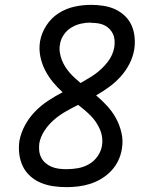

<svg xmlns="http://www.w3.org/2000/svg" viewBox="-20 -763 640 791"><path d="M254 8Q226 8 199 4Q172 0 148 -10Q124 -20 104.5 -37.5Q85 -55 74 -78Q63 -101 59.5 -128Q56 -155 60 -183Q66 -215 82.5 -246Q99 -277 123.5 -302.5Q148 -328 177.5 -347.5Q207 -367 238 -383Q216 -403 197.5 -425.5Q179 -448 165.5 -474.5Q152 -501 146 -531Q140 -561 145 -593Q151 -627 171 -658Q191 -689 221.5 -708.5Q252 -728 286.5 -735.5Q321 -743 355 -743Q381 -743 406.5 -739Q432 -735 454 -725Q476 -715 494 -698Q512 -681 522 -658.5Q532 -636 534.5 -610Q537 -584 533 -559Q528 -529 513.5 -500.5Q499 -472 477.5 -448Q456 -424 430 -405Q404 -386 376 -370Q400 -350 421.5 -326.5Q443 -303 458 -275.5Q473 -248 480.5 -215.5Q488 -183 482 -149Q478 -124 467 -101Q456 -78 438 -59Q420 -40 397.5 -26.5Q375 -13 351 -5.5Q327 2 302.5 5Q278 8 254 8ZM312 -421Q327 -430 342.5 -439Q358 -448 372 -458Q386 -468 399 -480.5Q412 -493 423 -507Q434 -521 441 -536.5Q448 -552 451 -569Q453 -583 452 -597Q451 -611 445.5 -623Q440 -635 430.5 -644.5Q421 -654 409 -659.5Q397 -665 383 -667Q369 -669 355 -669Q355 -669 355 -669.5Q355 -670 355 -670Q334 -670 313.5 -665.5Q293 -661 274 -649.5Q255 -638 242.5 -619.5Q230 -601 227 -580Q224 -563 226.5 -547Q229 -531 234.5 -516.5Q240 -502 248.5 -488.5Q257 -475 267 -463.5Q277 -452 288.5 -441.5Q300 -431 312 -421ZM254 -66Q277 -66 300.5 -70Q324 -74 345.5 -86Q367 -98 381.5 -118.5Q396 -139 400 -162Q403 -180 400.5 -198Q398 -216 391 -231.5Q384 -247 374.5 -261Q365 -275 353 -287Q341 -299 328 -310Q315 -321 302 -331Q276 -318 250.5 -303.5Q225 -289 202.5 -269.5Q180 -250 163.5 -225Q147 -200 142 -173Q140 -157 141.5 -142Q143 -127 150 -113.5Q157 -100 168.5 -90.5Q180 -81 193.5 -75.5Q207 -70 222.5 -68Q238 -66 254 -66Z"/></svg>

Font: Iosevka Curly Slab Extended
Style: Italic
Weight: 400
Width: 7
Italic angle: -9°
Monospace: yes
Designer: Belleve Invis
Foundry: Belleve Invis
Version: Version 11.1.0; ttfautohint (v1.8.3)